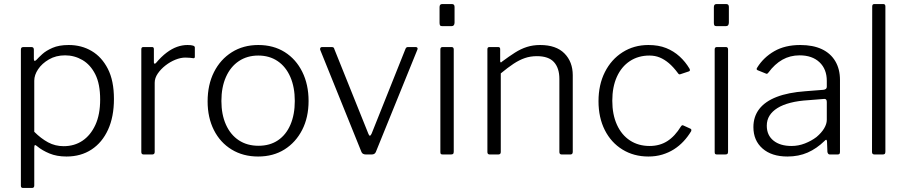

<svg xmlns="http://www.w3.org/2000/svg" viewBox="-20 -762 4470 947"><path d="M135 -530Q147 -530 147 -517V-471Q147 -463 150.5 -462Q154 -461 160 -467Q170 -478 188.5 -495Q207 -512 239 -526Q271 -540 319 -540Q382 -540 432 -510.5Q482 -481 512 -422.5Q542 -364 542 -274Q542 -186 513 -122.5Q484 -59 431.5 -24.5Q379 10 308 10Q260 10 224 -5Q188 -20 164 -40Q155 -48 152 -46Q149 -44 149 -33V153Q149 165 138 165H93Q83 165 83 154V-516Q83 -524 86 -527Q89 -530 97 -530H135ZM149 -112Q182 -79 217 -60Q252 -41 294 -41Q347 -41 387 -68Q427 -95 450.5 -146Q474 -197 474 -271Q474 -348 450 -395.5Q426 -443 386.5 -466Q347 -489 301 -489Q256 -489 221.5 -469Q187 -449 168 -420.5Q149 -392 149 -364V-112Z M689 0Q683 0 680 -3Q677 -6 677 -12V-519Q677 -530 687 -530H730Q739 -530 739 -520V-454Q739 -449 742 -448Q745 -447 749 -451Q776 -483 802 -502.5Q828 -522 853.5 -531Q879 -540 905 -540Q941 -540 941 -528V-482Q941 -474 933 -475Q926 -476 916.5 -477Q907 -478 894 -478Q871 -478 845 -467.5Q819 -457 796 -439Q773 -421 758 -399Q743 -377 743 -354V-12Q743 0 730 0H689Z M1253 10Q1179 10 1122.5 -24.5Q1066 -59 1035 -120.5Q1004 -182 1004 -262Q1004 -344 1035.5 -406.5Q1067 -469 1123.5 -504.5Q1180 -540 1254 -540Q1329 -540 1384.5 -505Q1440 -470 1471 -407.5Q1502 -345 1502 -264Q1502 -183 1470.5 -121.5Q1439 -60 1383.5 -25Q1328 10 1253 10ZM1255 -43Q1311 -43 1351 -70Q1391 -97 1412.5 -147Q1434 -197 1434 -264Q1434 -332 1412 -382.5Q1390 -433 1349.5 -460.5Q1309 -488 1254 -488Q1199 -488 1158 -460.5Q1117 -433 1094.5 -382.5Q1072 -332 1072 -264Q1072 -197 1094.5 -147Q1117 -97 1158 -70Q1199 -43 1255 -43Z M2030 -530Q2036 -530 2038.5 -526.5Q2041 -523 2039 -518L1834 -13Q1829 0 1813 0H1786Q1768 0 1763 -12L1559 -517Q1558 -523 1560.5 -526.5Q1563 -530 1569 -530H1615Q1621 -530 1624.5 -528Q1628 -526 1629 -520L1797 -102Q1804 -83 1813 -103L1980 -521Q1982 -526 1985 -528Q1988 -530 1993 -530H2030Z M2218 -15Q2218 -6 2215 -3Q2212 0 2202 0H2165Q2157 0 2154.5 -2.5Q2152 -5 2152 -12V-518Q2152 -530 2163 -530H2207Q2218 -530 2218 -518ZM2222 -651Q2222 -633 2207 -633H2161Q2153 -633 2150.5 -637Q2148 -641 2148 -649V-727Q2148 -742 2161 -742H2209Q2222 -742 2222 -728Z M2396 0Q2384 0 2384 -12V-519Q2384 -530 2394 -530H2437Q2447 -530 2447 -520V-461Q2447 -456 2449.5 -454.5Q2452 -453 2456 -458Q2491 -484 2520 -502.5Q2549 -521 2579 -530.5Q2609 -540 2644 -540Q2723 -540 2764 -498.5Q2805 -457 2805 -391V-13Q2805 0 2793 0H2751Q2745 0 2742 -3Q2739 -6 2739 -12V-373Q2739 -426 2712.5 -455.5Q2686 -485 2628 -485Q2596 -485 2568.5 -475.5Q2541 -466 2513 -447.5Q2485 -429 2450 -400V-12Q2450 0 2437 0H2396Z M3178 -540Q3228 -540 3265.5 -525Q3303 -510 3332 -483.5Q3361 -457 3381 -423Q3386 -413 3378 -410L3336 -396Q3329 -393 3324 -401Q3301 -432 3279 -450.5Q3257 -469 3234 -478.5Q3211 -488 3183 -488Q3128 -488 3086.5 -460.5Q3045 -433 3022.5 -383Q3000 -333 3000 -265Q3000 -197 3023 -146.5Q3046 -96 3087.5 -69Q3129 -42 3184 -42Q3234 -42 3271.5 -66Q3309 -90 3339 -139Q3342 -143 3344.5 -144Q3347 -145 3351 -143L3386 -127Q3392 -124 3389 -115Q3373 -88 3351.5 -65Q3330 -42 3304 -25.5Q3278 -9 3246.5 0.5Q3215 10 3178 10Q3106 10 3050 -24.5Q2994 -59 2963 -120.5Q2932 -182 2932 -263Q2932 -344 2963.5 -406.5Q2995 -469 3051 -504.5Q3107 -540 3178 -540Z M3571 -15Q3571 -6 3568 -3Q3565 0 3555 0H3518Q3510 0 3507.5 -2.5Q3505 -5 3505 -12V-518Q3505 -530 3516 -530H3560Q3571 -530 3571 -518ZM3575 -651Q3575 -633 3560 -633H3514Q3506 -633 3503.5 -637Q3501 -641 3501 -649V-727Q3501 -742 3514 -742H3562Q3575 -742 3575 -728Z M4047 -67Q4008 -29 3963.5 -9.5Q3919 10 3864 10Q3786 10 3741 -29.5Q3696 -69 3696 -135Q3696 -187 3725 -224.5Q3754 -262 3811 -284Q3868 -306 3952 -312L4041 -319Q4049 -320 4053.5 -323.5Q4058 -327 4058 -334V-363Q4058 -421 4022 -455Q3986 -489 3924 -489Q3877 -489 3839 -467.5Q3801 -446 3770 -404Q3767 -400 3764.5 -398.5Q3762 -397 3758 -399L3716 -416Q3713 -418 3712 -420.5Q3711 -423 3715 -429Q3746 -479 3799 -509.5Q3852 -540 3927 -540Q3990 -540 4033.5 -519.5Q4077 -499 4100 -460Q4123 -421 4123 -368V-13Q4123 -5 4120 -2.5Q4117 0 4110 0H4073Q4068 0 4065 -3.5Q4062 -7 4061 -13L4059 -65Q4057 -79 4047 -67ZM4058 -259Q4058 -276 4044 -274L3969 -268Q3917 -265 3878.5 -255Q3840 -245 3814.5 -229Q3789 -213 3775.5 -191.5Q3762 -170 3762 -142Q3762 -95 3795 -68.5Q3828 -42 3884 -42Q3918 -42 3950 -54.5Q3982 -67 4007 -86Q4032 -107 4045 -129Q4058 -151 4058 -171V-259Z M4347 -15Q4347 -6 4344 -3Q4341 0 4332 0H4294Q4281 0 4281 -12L4282 -730Q4282 -742 4292 -742H4337Q4347 -742 4347 -730Z"/></svg>

Font: Libre Franklin Thin Light
Style: Regular
Weight: 300
Version: Version 3.000